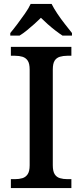

<svg xmlns="http://www.w3.org/2000/svg" viewBox="-20 -951 416 971"><path d="M35 0V-45H56Q77 -45 93.5 -50Q110 -55 120 -70Q130 -85 130 -115V-599Q130 -630 120 -644.5Q110 -659 93.5 -664Q77 -669 56 -669H35V-714H341V-669H320Q300 -669 283 -664Q266 -659 256.5 -644.5Q247 -630 247 -599V-115Q247 -85 256.5 -70Q266 -55 283 -50Q300 -45 320 -45H341V0ZM32 -784Q48 -803 67.5 -829Q87 -855 106 -882Q125 -909 135 -931H241Q252 -909 270 -882Q288 -855 308.5 -829Q329 -803 344 -784V-771H296Q279 -782 259 -797.5Q239 -813 220.5 -829.5Q202 -846 187 -861Q172 -846 153.5 -829.5Q135 -813 116 -797.5Q97 -782 79 -771H32Z"/></svg>

Font: Noto Serif Kannada Medium
Style: Regular
Weight: 500
Version: Version 2.003